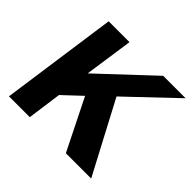

<svg xmlns="http://www.w3.org/2000/svg" viewBox="-137 -696 847 847"><g transform="rotate(45 286.5 -272.5)"><path d="M16 0H146L168 -160L252 -239L371 0H529L352 -335L573 -545H433L190 -317L223 -545H93Z"/></g></svg>

Font: Ronzino Bold
Style: Italic
Weight: 700
Italic angle: -8°
Designer: Nunzio Mazzaferro
Foundry: Collletttivo
Version: Version 1.000;Glyphs 3.3 (3337)